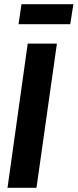

<svg xmlns="http://www.w3.org/2000/svg" viewBox="-20 -901 372 921"><path d="M155 0H16L113 -692H253ZM69 -785 83 -881H332L317 -785Z"/></svg>

Font: Fira Sans Compressed SemiBold
Style: Italic
Weight: 600
Width: 1
Italic angle: -8°
Designer: bBox Type GmbH & Carrois Corporate GbR & Edenspiekermann AG
Foundry: bBox Type GmbH & Carrois Corporate GbR & Edenspiekermann AG
Version: Version 4.301